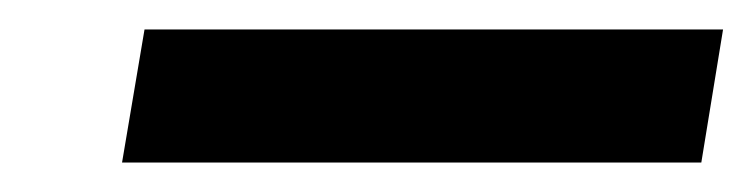

<svg xmlns="http://www.w3.org/2000/svg" viewBox="-20 -720 506 129"><path d="M62 -610.8 77.1 -700.2H465.8L451.2 -610.8Z"/></svg>

Font: Archivo Expanded ExtraBold
Style: Italic
Weight: 800
Width: 7
Italic angle: -10°
Designer: Hector Gatti
Foundry: Omnibus-Type
Version: Version 2.001